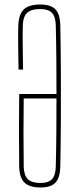

<svg xmlns="http://www.w3.org/2000/svg" viewBox="-20 -824 350 850"><path d="M159 6Q110 6 88 -16Q66 -38 65 -87Q64 -177 64 -251.5Q64 -326 65 -408H230Q230 -481 229.5 -555.5Q229 -630 227 -711Q226 -750 210 -767Q194 -784 158 -784Q118 -784 100 -767Q82 -750 81 -711Q80 -677 80.5 -631.5Q81 -586 82 -516H62Q61 -578 60.5 -623Q60 -668 61 -711Q63 -761 85.5 -782.5Q108 -804 158 -804Q205 -804 225.5 -782.5Q246 -761 247 -711Q249 -600 249.5 -499.5Q250 -399 249.5 -298.5Q249 -198 247 -87Q246 -38 226 -16Q206 6 159 6ZM159 -14Q195 -14 210.5 -31Q226 -48 227 -87Q229 -167 229.5 -241Q230 -315 230 -388H85Q84 -312 84 -241.5Q84 -171 85 -87Q86 -48 103 -31Q120 -14 159 -14Z"/></svg>

Font: Big Shoulders Display Thin
Style: Regular
Weight: 100
Designer: Patric King
Foundry: XO Type Co
Version: Version 1.000; ttfautohint (v1.8.2)